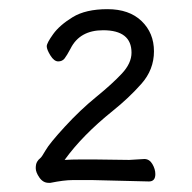

<svg xmlns="http://www.w3.org/2000/svg" viewBox="-20 -728 420 419"><path d="M183 -335H138Q120 -335 90 -329H86Q74 -329 66 -340.5Q58 -352 58 -361Q58 -370 61 -375Q64 -380 67.5 -382.5Q71 -385 79.5 -400Q88 -415 121.5 -451.5Q155 -488 190 -516.5Q225 -545 246 -567.5Q267 -590 267 -613Q267 -662 205 -662Q154 -662 134 -622Q126 -607 121 -600.5Q116 -594 107 -594Q98 -594 90 -607Q82 -620 82 -627Q82 -634 96 -653.5Q110 -673 138.5 -690.5Q167 -708 214.5 -708Q262 -708 289 -682Q316 -656 316 -616Q316 -576 288.5 -545Q261 -514 226 -486Q160 -433 121 -379Q137 -380 156 -380H187L262 -379L295 -381Q306 -381 312.5 -370Q319 -359 319 -348Q319 -332 305 -332Z"/></svg>

Font: LXGW WenKai Light
Style: Regular
Weight: 300
Designer: LXGW / Fontworks Inc.
Foundry: LXGW / Fontworks Inc.
Version: Version 1.501; October 10, 2024